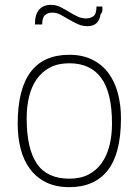

<svg xmlns="http://www.w3.org/2000/svg" viewBox="-20 -764 572 792"><path d="M266 8Q211 8 171 -11.5Q131 -31 104.5 -66Q78 -101 65.5 -149Q53 -197 53 -254Q53 -538 266 -538Q320 -538 360.5 -518Q401 -498 427 -463Q453 -428 466 -380Q479 -332 479 -276Q479 -131 424.5 -61.5Q370 8 266 8ZM266 -27Q312 -27 345 -44Q378 -61 399.5 -91.5Q421 -122 431.5 -163.5Q442 -205 442 -254Q442 -382 397.5 -442.5Q353 -503 266 -503Q219 -503 186 -485.5Q153 -468 131.5 -437.5Q110 -407 100 -365.5Q90 -324 90 -276Q90 -151 132 -89Q174 -27 266 -27ZM341 -656Q320 -656 301 -664.5Q282 -673 264.5 -683.5Q247 -694 230.5 -703Q214 -712 196 -712Q178 -712 166 -702Q154 -692 154 -663H124Q124 -705 141.5 -724.5Q159 -744 191 -744Q211 -744 229 -735Q247 -726 264 -715.5Q281 -705 298.5 -696.5Q316 -688 336 -688Q352 -688 365 -697Q378 -706 378 -737H402Q405 -713 395 -706Q388 -656 341 -656Z"/></svg>

Font: Tanohe Sans ExtraLight
Style: Regular
Weight: 250
Designer: Village Type and Design LLC & Cristiano Sobral
Foundry: Cooper Hewitt Smithsonian Design Museum
Version: Version 1.00;May 30, 2020;FontCreator 12.0.0.2522 64-bit; tt